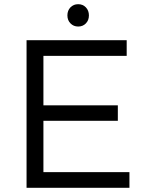

<svg xmlns="http://www.w3.org/2000/svg" viewBox="-20 -891 691 911"><path d="M106 0ZM106 -700.2H581.1V-626H186V-391.1H539.1V-317.9H186V-74.2H594.2V0H106ZM401.9 -817.9Q401.9 -794.9 387.5 -780Q373 -765.1 351.1 -765.1Q329.1 -765.1 314.5 -780Q299.8 -794.9 299.8 -817.9Q299.8 -840.8 314.2 -856Q328.6 -871.1 351.1 -871.1Q373 -871.1 387.5 -856Q401.9 -840.8 401.9 -817.9Z"/></svg>

Font: Argentum Sans Light
Style: Regular
Weight: 300
Designer: Julieta Ulanovsky (Modified by Cristiano Sobral)
Foundry: Julieta Ulanovsky
Version: Version 1.000; ttfautohint (v1.5.65-e2d9)